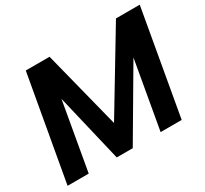

<svg xmlns="http://www.w3.org/2000/svg" viewBox="-141 -904 1185 1110"><g transform="rotate(-30 451.0 -349.0)"><path d="M17.1 0 141.1 -698.2H299.8L431.2 -180.2L743.2 -698.2H901.9L778.8 0H638.2L717.8 -452.1L452.1 0H345.2L237.8 -453.1L158.2 0Z"/></g></svg>

Font: SVN-Poppins SemiBold
Style: Italic
Weight: 600
Italic angle: -10°
Designer: Ninad Kale (Devanagari), Jonny Pinhorn (Latin)
Foundry: Indian Type Foundry
Version: Version 3.002 2017